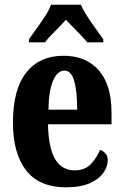

<svg xmlns="http://www.w3.org/2000/svg" viewBox="-20 -786 525 816"><path d="M260 10Q147 10 91 -62Q35 -134 35 -265Q35 -406 91.5 -477.5Q148 -549 250 -549Q345 -549 399.5 -487.5Q454 -426 454 -307V-258H184Q186 -157 214.5 -109.5Q243 -62 297 -62Q340 -62 365 -87.5Q390 -113 405 -149Q418 -145 428 -134Q438 -123 438 -105Q438 -79 420 -52.5Q402 -26 363 -8Q324 10 260 10ZM308 -320Q308 -397 295.5 -441.5Q283 -486 254 -486Q224 -486 205.5 -443Q187 -400 186 -320ZM103 -619Q116 -638 135 -664Q154 -690 171.5 -717Q189 -744 197 -766H324Q333 -744 350.5 -717Q368 -690 387 -664Q406 -638 419 -619V-606H351Q342 -617 325.5 -634.5Q309 -652 291 -670Q273 -688 260 -702Q241 -680 213.5 -653Q186 -626 171 -606H103Z"/></svg>

Font: Noto Serif ExtraCondensed ExtraBold
Style: Regular
Weight: 800
Width: 2
Designer: Monotype Design Team
Foundry: Monotype Imaging Inc.
Version: Version 2.013; ttfautohint (v1.8.4.7-5d5b)